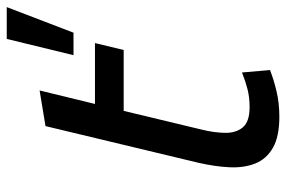

<svg xmlns="http://www.w3.org/2000/svg" viewBox="-156 -660 828 555"><g transform="rotate(-90 257.5 -382.0)"><path d="M198 12Q141 12 108.5 -6.5Q76 -25 63 -57.5Q50 -90 52 -132Q54 -174 65 -222L171 -664L274 -681L235 -521H411L391 -438H215L161 -213Q152 -177 151.5 -145Q151 -113 167.5 -93.5Q184 -74 226 -74Q254 -74 277.5 -80Q301 -86 326 -96L333 -15Q305 -4 271 4Q237 12 198 12ZM376 -583 423 -776H515L441 -583Z"/></g></svg>

Font: Ubuntu Sans Medium
Style: Italic
Weight: 500
Italic angle: -13.5°
Designer: Dalton Maag Ltd
Foundry: Dalton Maag Ltd
Version: Version 1.006